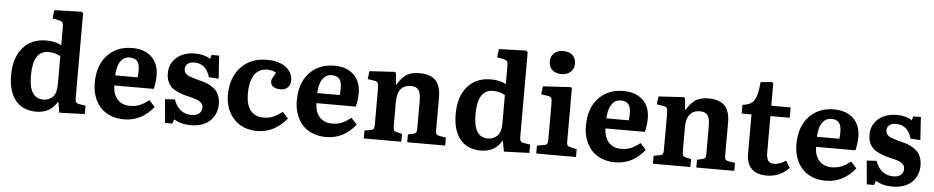

<svg xmlns="http://www.w3.org/2000/svg" viewBox="-43 -1110 7042 1447"><g transform="rotate(5 3477.5 -386.5)"><path d="M252 14.2Q149.4 14.2 94.7 -53.7Q40 -121.6 40 -243.2Q40 -375.5 104.7 -451.2Q169.4 -526.9 283.2 -526.9Q349.6 -526.9 397 -501V-636.2Q397 -663.6 390.4 -673.6Q383.8 -683.6 357.9 -688L314 -696.8L321.8 -759.8L528.8 -766.1L540 -754.9V-116.2Q540 -92.3 545.9 -83.3Q551.8 -74.2 571.8 -70.8L619.1 -63V0L426.8 6.8L412.1 -73.2H409.2Q358.4 14.2 252 14.2ZM296.9 -81.1Q340.8 -81.1 368.9 -109.9Q397 -138.7 397 -204.1V-418Q356.4 -441.9 305.2 -441.9Q189 -441.9 189 -252.9Q189 -81.1 296.9 -81.1Z M915.5 14.2Q855.5 14.2 808.1 -6.6Q760.7 -27.3 731.7 -62.7Q702.6 -98.1 687.7 -143.1Q672.9 -188 672.9 -238.8Q672.9 -374 744.4 -450.4Q815.9 -526.9 932.6 -526.9Q1024.9 -526.9 1078.9 -476.3Q1132.8 -425.8 1132.8 -335.9Q1132.8 -282.2 1119.6 -233.9H821.8Q823.2 -166 858.2 -128.4Q893.1 -90.8 951.7 -90.8Q995.1 -90.8 1027.6 -105Q1060.1 -119.1 1094.7 -147L1138.7 -99.1Q1049.3 14.2 915.5 14.2ZM821.8 -310.1H991.7Q994.6 -329.6 994.6 -362.8Q994.6 -412.6 975.6 -433.3Q956.5 -454.1 919.4 -454.1Q887.2 -454.1 865.5 -434.1Q843.8 -414.1 833.7 -383.1Q823.7 -352.1 821.8 -310.1Z M1227.5 14.2 1211.4 -164.1 1285.6 -168.9Q1323.2 -63 1422.4 -63Q1457.5 -63 1477.5 -80.3Q1497.6 -97.7 1497.6 -127Q1497.6 -148.4 1481.9 -162.8Q1466.3 -177.2 1441.4 -185.1Q1416.5 -192.9 1386.5 -199.7Q1356.4 -206.5 1326.4 -217.3Q1296.4 -228 1271.5 -243.9Q1246.6 -259.8 1231 -289.6Q1215.3 -319.3 1215.3 -360.8Q1215.3 -433.6 1268.3 -480.2Q1321.3 -526.9 1410.6 -526.9Q1442.4 -526.9 1473.9 -518.3Q1505.4 -509.8 1523.4 -496.1L1531.7 -526.9H1589.4L1600.6 -353L1526.4 -357.9Q1511.7 -408.7 1481.4 -433.8Q1451.2 -459 1408.7 -459Q1374.5 -459 1356.9 -443.4Q1339.4 -427.7 1339.4 -403.8Q1339.4 -384.8 1351.3 -371.1Q1363.3 -357.4 1383.1 -350.6Q1402.8 -343.8 1427.7 -336.2Q1452.6 -328.6 1479 -322.5Q1505.4 -316.4 1530.3 -303.7Q1555.2 -291 1575 -274.2Q1594.7 -257.3 1606.7 -228Q1618.7 -198.7 1618.7 -160.2Q1618.7 -126 1606.7 -95.5Q1594.7 -64.9 1571.5 -40Q1548.3 -15.1 1509.3 -0.5Q1470.2 14.2 1420.4 14.2Q1344.7 14.2 1293.5 -19L1282.7 14.2Z M1924.3 14.2Q1812.5 14.2 1746.6 -57.1Q1680.7 -128.4 1680.7 -237.8Q1680.7 -368.7 1754.4 -447.8Q1828.1 -526.9 1952.6 -526.9Q1995.1 -526.9 2029.1 -517.8Q2063 -508.8 2084.5 -494.9Q2106 -481 2120.4 -462.4Q2134.8 -443.8 2140.6 -425.5Q2146.5 -407.2 2146.5 -389.2Q2146.5 -355.5 2126.7 -334.7Q2106.9 -314 2070.3 -314Q2059.1 -314 2048.3 -315.9Q2037.6 -317.9 2024.9 -323Q2012.2 -328.1 2004.4 -339.8Q1996.6 -351.6 1996.6 -368.2Q1996.6 -378.4 2002.9 -391.6Q2009.3 -404.8 2027.3 -435.1Q2002 -453.1 1960.4 -453.1Q1926.3 -453.1 1900.6 -438.7Q1875 -424.3 1859.6 -398.2Q1844.2 -372.1 1836.9 -338.1Q1829.6 -304.2 1829.6 -262.2Q1829.6 -176.3 1864.3 -133.5Q1898.9 -90.8 1959.5 -90.8Q2003.9 -90.8 2035.6 -104.5Q2067.4 -118.2 2104.5 -147L2146.5 -99.1Q2052.7 14.2 1924.3 14.2Z M2444.3 14.2Q2384.3 14.2 2336.9 -6.6Q2289.6 -27.3 2260.5 -62.7Q2231.4 -98.1 2216.6 -143.1Q2201.7 -188 2201.7 -238.8Q2201.7 -374 2273.2 -450.4Q2344.7 -526.9 2461.4 -526.9Q2553.7 -526.9 2607.7 -476.3Q2661.6 -425.8 2661.6 -335.9Q2661.6 -282.2 2648.4 -233.9H2350.6Q2352.1 -166 2387 -128.4Q2421.9 -90.8 2480.5 -90.8Q2523.9 -90.8 2556.4 -105Q2588.9 -119.1 2623.5 -147L2667.5 -99.1Q2578.1 14.2 2444.3 14.2ZM2350.6 -310.1H2520.5Q2523.4 -329.6 2523.4 -362.8Q2523.4 -412.6 2504.4 -433.3Q2485.4 -454.1 2448.2 -454.1Q2416 -454.1 2394.3 -434.1Q2372.6 -414.1 2362.5 -383.1Q2352.5 -352.1 2350.6 -310.1Z M2729.5 0V-60.1L2777.3 -68.8Q2786.6 -70.8 2792.2 -74.2Q2797.9 -77.6 2800 -85Q2802.2 -92.3 2802.7 -98.1Q2803.2 -104 2803.2 -117.2V-378.9Q2803.2 -414.1 2797.6 -425.8Q2792 -437.5 2769.5 -440.9L2720.2 -448.2L2727.5 -508.8L2916.5 -520L2928.2 -513.2L2935.5 -423.8H2938.5Q2950.7 -445.3 2962.2 -460.2Q2973.6 -475.1 2993.2 -492.2Q3012.7 -509.3 3040.8 -518.1Q3068.8 -526.9 3104.5 -526.9Q3143.6 -526.9 3172.9 -517.6Q3202.1 -508.3 3220 -493.2Q3237.8 -478 3248.5 -455.3Q3259.3 -432.6 3263.2 -409.2Q3267.1 -385.7 3267.1 -356V-108.9Q3267.1 -87.9 3272.7 -79.6Q3278.3 -71.3 3298.3 -67.9L3345.2 -60.1V0H3058.1V-59.1L3094.2 -66.9Q3113.3 -70.3 3118.9 -78.9Q3124.5 -87.4 3124.5 -108.9V-309.1Q3124.5 -332.5 3123 -348.6Q3121.6 -364.7 3117.2 -380.1Q3112.8 -395.5 3104.7 -404.5Q3096.7 -413.6 3082.8 -419.2Q3068.8 -424.8 3049.3 -424.8Q3000 -424.8 2973.1 -392.8Q2946.3 -360.8 2946.3 -294.9V-112.8Q2946.3 -90.8 2950.9 -82Q2955.6 -73.2 2971.2 -69.8L3013.2 -59.1V0Z M3615.2 14.2Q3512.7 14.2 3458 -53.7Q3403.3 -121.6 3403.3 -243.2Q3403.3 -375.5 3468 -451.2Q3532.7 -526.9 3646.5 -526.9Q3712.9 -526.9 3760.3 -501V-636.2Q3760.3 -663.6 3753.7 -673.6Q3747.1 -683.6 3721.2 -688L3677.2 -696.8L3685.1 -759.8L3892.1 -766.1L3903.3 -754.9V-116.2Q3903.3 -92.3 3909.2 -83.3Q3915 -74.2 3935.1 -70.8L3982.4 -63V0L3790 6.8L3775.4 -73.2H3772.5Q3721.7 14.2 3615.2 14.2ZM3660.2 -81.1Q3704.1 -81.1 3732.2 -109.9Q3760.3 -138.7 3760.3 -204.1V-418Q3719.7 -441.9 3668.5 -441.9Q3552.2 -441.9 3552.2 -252.9Q3552.2 -81.1 3660.2 -81.1Z M4075.2 -700.2Q4075.2 -739.3 4100.8 -763.2Q4126.5 -787.1 4169.9 -787.1Q4215.3 -787.1 4240.7 -763.7Q4266.1 -740.2 4266.1 -700.2Q4266.1 -661.1 4239.5 -637Q4212.9 -612.8 4169.9 -612.8Q4127 -612.8 4101.1 -636.5Q4075.2 -660.2 4075.2 -700.2ZM4034.2 0V-60.1L4085.9 -68.8Q4104.5 -71.8 4110.1 -80.8Q4115.7 -89.8 4115.7 -113.8V-381.8Q4115.7 -417 4109.9 -427.5Q4104 -438 4080.1 -440.9L4032.7 -448.2L4040 -508.8L4247.1 -521L4258.8 -516.1V-113.8Q4258.8 -89.8 4263.9 -82Q4269 -74.2 4287.1 -69.8L4335 -59.1V0Z M4631.3 14.2Q4571.3 14.2 4523.9 -6.6Q4476.6 -27.3 4447.5 -62.7Q4418.5 -98.1 4403.6 -143.1Q4388.7 -188 4388.7 -238.8Q4388.7 -374 4460.2 -450.4Q4531.7 -526.9 4648.4 -526.9Q4740.7 -526.9 4794.7 -476.3Q4848.6 -425.8 4848.6 -335.9Q4848.6 -282.2 4835.4 -233.9H4537.6Q4539.1 -166 4574 -128.4Q4608.9 -90.8 4667.5 -90.8Q4710.9 -90.8 4743.4 -105Q4775.9 -119.1 4810.5 -147L4854.5 -99.1Q4765.1 14.2 4631.3 14.2ZM4537.6 -310.1H4707.5Q4710.4 -329.6 4710.4 -362.8Q4710.4 -412.6 4691.4 -433.3Q4672.4 -454.1 4635.3 -454.1Q4603 -454.1 4581.3 -434.1Q4559.6 -414.1 4549.6 -383.1Q4539.6 -352.1 4537.6 -310.1Z M4916.5 0V-60.1L4964.4 -68.8Q4973.6 -70.8 4979.2 -74.2Q4984.9 -77.6 4987.1 -85Q4989.3 -92.3 4989.7 -98.1Q4990.2 -104 4990.2 -117.2V-378.9Q4990.2 -414.1 4984.6 -425.8Q4979 -437.5 4956.5 -440.9L4907.2 -448.2L4914.6 -508.8L5103.5 -520L5115.2 -513.2L5122.6 -423.8H5125.5Q5137.7 -445.3 5149.2 -460.2Q5160.6 -475.1 5180.2 -492.2Q5199.7 -509.3 5227.8 -518.1Q5255.9 -526.9 5291.5 -526.9Q5330.6 -526.9 5359.9 -517.6Q5389.2 -508.3 5407 -493.2Q5424.8 -478 5435.5 -455.3Q5446.3 -432.6 5450.2 -409.2Q5454.1 -385.7 5454.1 -356V-108.9Q5454.1 -87.9 5459.7 -79.6Q5465.3 -71.3 5485.4 -67.9L5532.2 -60.1V0H5245.1V-59.1L5281.2 -66.9Q5300.3 -70.3 5305.9 -78.9Q5311.5 -87.4 5311.5 -108.9V-309.1Q5311.5 -332.5 5310.1 -348.6Q5308.6 -364.7 5304.2 -380.1Q5299.8 -395.5 5291.7 -404.5Q5283.7 -413.6 5269.8 -419.2Q5255.9 -424.8 5236.3 -424.8Q5187 -424.8 5160.2 -392.8Q5133.3 -360.8 5133.3 -294.9V-112.8Q5133.3 -90.8 5137.9 -82Q5142.6 -73.2 5158.2 -69.8L5200.2 -59.1V0Z M5779.3 14.2Q5704.1 14.2 5664.3 -23.9Q5624.5 -62 5624.5 -136.2V-435.1H5550.3V-501Q5594.2 -505.9 5617.7 -522.7Q5641.1 -539.6 5653.3 -576.2Q5665.5 -612.8 5671.4 -683.1L5752.4 -691.9L5767.6 -685.1V-513.2H5913.6V-435.1H5767.6V-160.2Q5767.6 -120.6 5779.8 -99.9Q5792 -79.1 5827.1 -79.1Q5869.1 -79.1 5914.6 -110.8L5947.3 -58.1Q5876.5 14.2 5779.3 14.2Z M6224.1 14.2Q6164.1 14.2 6116.7 -6.6Q6069.3 -27.3 6040.3 -62.7Q6011.2 -98.1 5996.3 -143.1Q5981.4 -188 5981.4 -238.8Q5981.4 -374 6053 -450.4Q6124.5 -526.9 6241.2 -526.9Q6333.5 -526.9 6387.5 -476.3Q6441.4 -425.8 6441.4 -335.9Q6441.4 -282.2 6428.2 -233.9H6130.4Q6131.8 -166 6166.7 -128.4Q6201.7 -90.8 6260.3 -90.8Q6303.7 -90.8 6336.2 -105Q6368.7 -119.1 6403.3 -147L6447.3 -99.1Q6357.9 14.2 6224.1 14.2ZM6130.4 -310.1H6300.3Q6303.2 -329.6 6303.2 -362.8Q6303.2 -412.6 6284.2 -433.3Q6265.1 -454.1 6228 -454.1Q6195.8 -454.1 6174.1 -434.1Q6152.3 -414.1 6142.3 -383.1Q6132.3 -352.1 6130.4 -310.1Z M6536.1 14.2 6520 -164.1 6594.2 -168.9Q6631.8 -63 6731 -63Q6766.1 -63 6786.1 -80.3Q6806.2 -97.7 6806.2 -127Q6806.2 -148.4 6790.5 -162.8Q6774.9 -177.2 6750 -185.1Q6725.1 -192.9 6695.1 -199.7Q6665 -206.5 6635 -217.3Q6605 -228 6580.1 -243.9Q6555.2 -259.8 6539.6 -289.6Q6523.9 -319.3 6523.9 -360.8Q6523.9 -433.6 6576.9 -480.2Q6629.9 -526.9 6719.2 -526.9Q6751 -526.9 6782.5 -518.3Q6814 -509.8 6832 -496.1L6840.3 -526.9H6897.9L6909.2 -353L6835 -357.9Q6820.3 -408.7 6790 -433.8Q6759.8 -459 6717.3 -459Q6683.1 -459 6665.5 -443.4Q6647.9 -427.7 6647.9 -403.8Q6647.9 -384.8 6659.9 -371.1Q6671.9 -357.4 6691.7 -350.6Q6711.4 -343.8 6736.3 -336.2Q6761.2 -328.6 6787.6 -322.5Q6814 -316.4 6838.9 -303.7Q6863.8 -291 6883.5 -274.2Q6903.3 -257.3 6915.3 -228Q6927.2 -198.7 6927.2 -160.2Q6927.2 -126 6915.3 -95.5Q6903.3 -64.9 6880.1 -40Q6856.9 -15.1 6817.9 -0.5Q6778.8 14.2 6729 14.2Q6653.3 14.2 6602.1 -19L6591.3 14.2Z"/></g></svg>

Font: Literata Book
Style: Bold
Weight: 700
Designer: Latin by Veronika Burian and Jose Scaglione. Greek by Irene Vlachou. Cyrillic by Vera Evstafieva
Foundry: TypeTogether
Version: Version 2.003;PS 002.003;hotconv 1.0.88;makeotf.lib2.5.64775